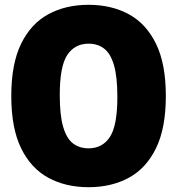

<svg xmlns="http://www.w3.org/2000/svg" viewBox="-20 -770 738 800"><path d="M349 10Q254 10 181.5 -29.2Q109 -68.5 68 -152.2Q27 -236 27 -370Q27 -504 68 -587.8Q109 -671.5 181.5 -710.8Q254 -750 349 -750Q444 -750 516.5 -710.8Q589 -671.5 630 -587.8Q671 -504 671 -370Q671 -236 630 -152.2Q589 -68.5 516.5 -29.2Q444 10 349 10ZM349 -152Q407 -152 438 -199.5Q469 -247 469 -366Q469 -449.5 455 -498Q441 -546.5 414.2 -567.2Q387.5 -588 349 -588Q291.5 -588 260.2 -540.8Q229 -493.5 229 -374Q229 -290.5 243 -242Q257 -193.5 283.8 -172.8Q310.5 -152 349 -152Z"/></svg>

Font: Encode Sans Condensed Condensed Black
Style: Regular
Weight: 900
Width: 3
Designer: Multiple Designers
Foundry: Impallari Type
Version: Version 3.000; ttfautohint (v1.8.3) -l 8 -r 50 -G 200 -x 14 